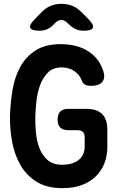

<svg xmlns="http://www.w3.org/2000/svg" viewBox="-20 -970 640 1000"><path d="M421 -255Q421 -275 411 -283.5Q401 -292 381 -292H336Q308 -292 294 -305.5Q280 -319 280 -347Q280 -375 294 -389Q308 -403 336 -403H431Q485 -403 512 -376Q539 -349 539 -295V-204Q539 -157 523 -117.5Q507 -78 477 -49.5Q447 -21 404 -5.5Q361 10 306 10Q223 10 169.5 -24Q116 -58 85.5 -112Q55 -166 43 -232.5Q31 -299 32 -365Q34 -435 45.5 -502.5Q57 -570 86 -622.5Q115 -675 165.5 -707.5Q216 -740 295 -740Q333 -740 367 -732.5Q401 -725 429.5 -709Q458 -693 479.5 -669Q501 -645 514 -611Q531 -570 515 -546.5Q499 -523 455 -523Q433 -523 421.5 -530Q410 -537 405 -553Q396 -579 368 -599Q340 -619 301 -619Q256 -619 229 -591.5Q202 -564 188 -524.5Q174 -485 169.5 -441Q165 -397 164 -365Q163 -330 166.5 -286Q170 -242 183.5 -203.5Q197 -165 225.5 -138.5Q254 -112 302 -112Q359 -112 390 -137Q421 -162 421 -207ZM186 -810Q144 -810 137.5 -825Q131 -840 161 -870L196 -906Q218 -929 243.5 -939.5Q269 -950 300 -950Q331 -950 357 -939.5Q383 -929 405 -906L441 -870Q470 -840 463.5 -825Q457 -810 415 -810Q394 -810 377 -817Q360 -824 344 -839L333 -849Q316 -866 299 -866Q282 -866 266 -849L257 -840Q242 -825 225 -817.5Q208 -810 186 -810Z"/></svg>

Font: Maple Mono
Style: Bold
Weight: 700
Monospace: yes
Designer: subframe7536
Version: Version 7.200